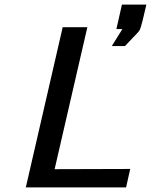

<svg xmlns="http://www.w3.org/2000/svg" viewBox="-20 -813 655 833"><path d="M465 -613 511 -687H485L509 -793H615Q608 -765 599 -725L591 -696Q588 -686 585 -681Q582 -676 573 -666.5Q564 -657 558 -651L522 -613ZM92 0 252 -695H359L217 -79L545 -80L527 0Z"/></svg>

Font: Coval
Style: Italic
Weight: 400
Foundry: Context Ltd
Version: Version 001.000